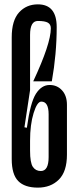

<svg xmlns="http://www.w3.org/2000/svg" viewBox="-20 -842 347 873"><path d="M116.7 -202.2V-156.7Q116.7 -102.2 129.4 -83.3Q142.2 -64.4 165.6 -64.4Q201.1 -64.4 201.1 -127.8V-322.2Q201.1 -380 167.8 -380Q148.9 -380 132.8 -327.8Q116.7 -275.6 116.7 -202.2ZM116.7 -683.3V-432.2L91.1 -263.3L102.2 -261.1Q117.8 -375.6 143.3 -415.6Q168.9 -455.6 205.6 -455.6Q240 -455.6 262.2 -431.1Q284.4 -406.7 284.4 -365.6V-138.9Q284.4 -62.2 247.8 -25.6Q211.1 11.1 152.2 11.1Q92.2 11.1 62.8 -18.9Q33.3 -48.9 33.3 -118.9V-672.2Q33.3 -748.9 66.7 -785.6Q100 -822.2 152.2 -822.2Q237.8 -822.2 237.8 -718.9Q237.8 -596.7 215.6 -472.2H131.1Q211.1 -643.3 211.1 -713.3Q211.1 -731.1 197.8 -738.9Q184.4 -746.7 152.2 -746.7Q116.7 -746.7 116.7 -683.3Z"/></svg>

Font: Le Murmure
Style: Regular
Weight: 600
Width: 2
Designer: Jeremy Landes, Alexander Slobzheninov (Cyrillic)
Foundry: Velvetyne Type Foundry
Version: Version 1.0